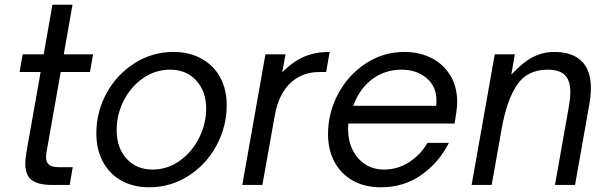

<svg xmlns="http://www.w3.org/2000/svg" viewBox="-20 -783 2571 813"><path d="M198 0Q143 0 115 -20Q87 -40 87 -91Q87 -109 92 -139L152 -478H63L76 -553H165L202 -763H287L250 -553H374L361 -478H237L180 -156Q175 -133 175 -118Q175 -96 187.5 -85.5Q200 -75 231 -75H288L275 0Z M388 -218Q388 -310 431.5 -389Q475 -468 550 -515.5Q625 -563 714 -563Q782 -563 833.5 -534.5Q885 -506 912.5 -455Q940 -404 940 -338Q940 -247 896.5 -166.5Q853 -86 777.5 -38Q702 10 612 10Q544 10 493.5 -18.5Q443 -47 415.5 -98.5Q388 -150 388 -218ZM853 -323Q853 -396 811 -442Q769 -488 700 -488Q638 -488 586 -452Q534 -416 504 -357Q474 -298 474 -232Q474 -157 516 -111Q558 -65 626 -65Q688 -65 740 -101.5Q792 -138 822.5 -198Q853 -258 853 -323Z M1006 0 1104 -553H1189L1175 -477Q1221 -523 1268 -543Q1315 -563 1372 -563H1376L1361 -478H1332Q1265 -478 1217 -438Q1160 -390 1143 -291L1091 0Z M1369 -215Q1369 -306 1412 -386Q1455 -466 1529 -514.5Q1603 -563 1692 -563Q1755 -563 1805.5 -538Q1856 -513 1886 -465Q1916 -417 1916 -349Q1915 -317 1905 -260H1455Q1454 -252 1454 -235Q1454 -188 1472.5 -149.5Q1491 -111 1525.5 -88Q1560 -65 1605 -65Q1665 -65 1713.5 -97Q1762 -129 1790 -178H1881Q1838 -94 1764 -42Q1690 10 1592 10Q1524 10 1473.5 -18.5Q1423 -47 1396 -98Q1369 -149 1369 -215ZM1827 -335Q1828 -342 1828 -358Q1828 -417 1786 -452.5Q1744 -488 1680 -488Q1625 -488 1579 -462.5Q1533 -437 1502 -389Q1487 -365 1476 -335Z M1977 0 2075 -553H2160L2145 -467Q2195 -520 2237 -541.5Q2279 -563 2326 -563Q2403 -563 2442.5 -524.5Q2482 -486 2482 -412Q2482 -375 2474 -333L2415 0H2330L2389 -333Q2395 -366 2395 -392Q2395 -442 2372 -465Q2349 -488 2299 -488Q2212 -488 2168.5 -422.5Q2125 -357 2104 -236L2062 0Z"/></svg>

Font: Open Sauce One
Style: Italic
Weight: 400
Italic angle: -10°
Designer: Alfredo Marco Pradil
Foundry: Creative Sauce Fz LLC
Version: Version 1.477